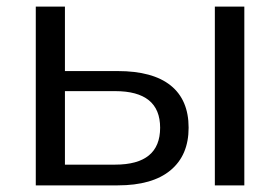

<svg xmlns="http://www.w3.org/2000/svg" viewBox="-20 -559 845 579"><path d="M87.9 0V-539.1H175.8V-344.7H335Q440.4 -344.7 494.6 -301.3Q548.8 -257.8 548.8 -173.8Q548.8 -90.8 494.1 -45.4Q439.5 0 335 0ZM175.8 -62.5H327.1Q462.9 -62.5 462.9 -173.8Q462.9 -284.2 327.1 -284.2H175.8ZM627.9 0V-539.1H716.8V0Z"/></svg>

Font: Min Sans
Style: Regular
Weight: 400
Designer: Jinseong-Kim, NotoSansCJK, Nunito
Foundry: Jinseong-Kim
Version: Version 1.400;Glyphs 3.1.2 (3151)